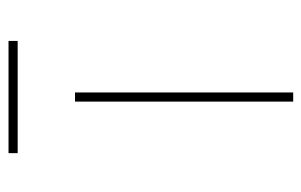

<svg xmlns="http://www.w3.org/2000/svg" viewBox="-152 -574 725 462"><g transform="rotate(-90 211.0 -342.5)"><path d="M198 0V-525H220V0ZM74 -663V-685H344V-663Z"/></g></svg>

Font: Lexend Zetta Thin
Style: Regular
Weight: 250
Version: Version 1.007